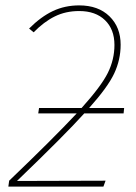

<svg xmlns="http://www.w3.org/2000/svg" viewBox="-20 -693 504 713"><path d="M43 -21 372 -22 364 0H11L14 -22Q176 -177 265 -272H122L125 -292H283Q356 -373 380.5 -422.5Q405 -472 405 -526Q405 -584 370 -618Q335 -652 274 -652Q224 -652 183.5 -632Q143 -612 105 -573L88 -587Q132 -631 176.5 -652Q221 -673 274 -673Q345 -673 386.5 -632.5Q428 -592 428 -527Q428 -471 404 -420Q380 -369 311 -292H441L439 -272H293Q223 -194 43 -21Z"/></svg>

Font: Fira Sans Thin
Style: Italic
Weight: 250
Italic angle: -8°
Designer: Carrois Corporate & Edenspiekermann AG
Foundry: Carrois Corporate GbR & Edenspiekermann AG
Version: Version 4.203